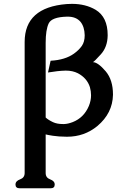

<svg xmlns="http://www.w3.org/2000/svg" viewBox="-20 -696 627 1004"><path d="M108.9 209V-476.6Q108.9 -657.2 328.6 -674.8Q342.8 -675.8 356.4 -675.8Q427.7 -675.8 480.5 -644.5Q543 -606.4 543 -512.7V-509.8Q542 -450.2 507.3 -411.9Q472.7 -373.5 465.8 -371.1Q492.2 -370.6 532.7 -323.2Q570.8 -277.8 570.8 -202.1V-200.2Q568.8 -104 489.3 -37.1Q421.4 19 330.6 19H329.1Q285.6 18.6 256.1 13.9Q226.6 9.3 218.8 6.8V209Q218.8 233.4 242.4 241.9Q266.1 250.5 266.1 269Q266.1 288.6 244.1 288.6H83.5Q61 288.6 61 269Q61 250.5 85 241.9Q108.9 233.4 108.9 209ZM218.8 -81.5Q232.4 -68.8 257.3 -57.1Q278.3 -47.4 308.1 -47.4H315.9Q335 -47.9 360.4 -57.6Q418.9 -80.6 444.8 -142.1Q456.1 -169.9 456.1 -197.8Q456.1 -218.8 450.2 -240.2Q435.1 -287.6 387.2 -313Q359.9 -326.7 325.7 -326.7H321.3Q282.7 -325.7 231 -316.9L244.6 -378.4Q320.3 -382.3 366.7 -415.5Q392.6 -434.1 407.7 -455.6Q422.9 -477.1 422.9 -511.7Q421.9 -556.2 400.9 -582Q377.9 -608.9 334.5 -608.9H330.1Q250.5 -606.9 234.6 -573.5Q218.8 -540 218.8 -472.2Z"/></svg>

Font: Caudex
Style: Bold
Weight: 700
Version: Version 1.01